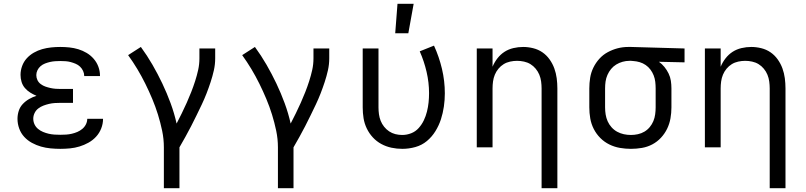

<svg xmlns="http://www.w3.org/2000/svg" viewBox="-20 -775 4240 1010"><path d="M297 8Q272 8 246 5.5Q220 3 195.5 -4Q171 -11 148 -23.5Q125 -36 107.5 -55Q90 -74 81 -99Q72 -124 72 -150Q72 -171 78.5 -191.5Q85 -212 99.5 -227.5Q114 -243 133 -254Q152 -265 172 -271Q155 -278 139 -288Q123 -298 111 -312Q99 -326 93.5 -344Q88 -362 88 -381Q88 -405 96.5 -428Q105 -451 121 -468.5Q137 -486 158 -498Q179 -510 202 -516.5Q225 -523 249 -525.5Q273 -528 297 -528Q321 -528 345 -525.5Q369 -523 392 -516Q415 -509 436 -496.5Q457 -484 473 -465.5Q489 -447 497.5 -424Q506 -401 506 -377V-375H423V-376Q423 -389 417 -402Q411 -415 401 -424.5Q391 -434 378 -439.5Q365 -445 352 -448.5Q339 -452 325 -453Q311 -454 297 -454Q284 -454 270 -453Q256 -452 243 -449Q230 -446 217 -441Q204 -436 193.5 -427Q183 -418 177 -405.5Q171 -393 171 -380Q171 -366 177 -353.5Q183 -341 194.5 -332.5Q206 -324 219 -319.5Q232 -315 245.5 -312Q259 -309 272.5 -308Q286 -307 300 -307H364V-234H300Q284 -234 268.5 -233Q253 -232 238 -228.5Q223 -225 208.5 -219.5Q194 -214 181.5 -204.5Q169 -195 162 -180.5Q155 -166 155 -151Q155 -135 161.5 -121Q168 -107 180 -97Q192 -87 206.5 -81Q221 -75 236 -71.5Q251 -68 266.5 -67Q282 -66 297 -66Q313 -66 328 -67Q343 -68 358 -71.5Q373 -75 387 -81Q401 -87 413 -97Q425 -107 432 -121Q439 -135 439 -150H522V-149Q522 -124 512.5 -99.5Q503 -75 485.5 -56Q468 -37 445.5 -24.5Q423 -12 398.5 -4.5Q374 3 348.5 5.5Q323 8 297 8Z M842 215V0Q842 -44 833 -87Q824 -130 811 -172Q798 -214 781 -254.5Q764 -295 744.5 -334.5Q725 -374 702.5 -411.5Q680 -449 654 -485L721 -528Q754 -483 782 -434.5Q810 -386 834 -335.5Q858 -285 877.5 -232Q897 -179 909 -125Q923 -152 936.5 -179.5Q950 -207 962.5 -235Q975 -263 986 -291Q997 -319 1006.5 -348.5Q1016 -378 1022.5 -407.5Q1029 -437 1029 -468V-520H1112V-468Q1112 -436 1105 -405Q1098 -374 1088 -343.5Q1078 -313 1066.5 -283.5Q1055 -254 1041.5 -225.5Q1028 -197 1014 -168.5Q1000 -140 985.5 -111.5Q971 -83 955.5 -55.5Q940 -28 924 0V215Z M1442 215V0Q1442 -44 1433 -87Q1424 -130 1411 -172Q1398 -214 1381 -254.5Q1364 -295 1344.5 -334.5Q1325 -374 1302.5 -411.5Q1280 -449 1254 -485L1321 -528Q1354 -483 1382 -434.5Q1410 -386 1434 -335.5Q1458 -285 1477.5 -232Q1497 -179 1509 -125Q1523 -152 1536.5 -179.5Q1550 -207 1562.5 -235Q1575 -263 1586 -291Q1597 -319 1606.5 -348.5Q1616 -378 1622.5 -407.5Q1629 -437 1629 -468V-520H1712V-468Q1712 -436 1705 -405Q1698 -374 1688 -343.5Q1678 -313 1666.5 -283.5Q1655 -254 1641.5 -225.5Q1628 -197 1614 -168.5Q1600 -140 1585.5 -111.5Q1571 -83 1555.5 -55.5Q1540 -28 1524 0V215Z M2096 8Q2067 8 2039 2Q2011 -4 1986 -17.5Q1961 -31 1941.5 -52Q1922 -73 1909.5 -99Q1897 -125 1892.5 -153Q1888 -181 1888 -210V-520H1971V-210Q1971 -192 1973.5 -174Q1976 -156 1982.5 -139.5Q1989 -123 2000.5 -108.5Q2012 -94 2027 -84Q2042 -74 2059.5 -69.5Q2077 -65 2096 -65Q2120 -65 2143 -74Q2166 -83 2182.5 -101.5Q2199 -120 2209.5 -142Q2220 -164 2226 -188Q2232 -212 2234.5 -236Q2237 -260 2237 -285Q2237 -341 2224 -397Q2211 -453 2188 -505L2263 -535Q2290 -476 2305 -412.5Q2320 -349 2320 -284Q2320 -249 2315 -214.5Q2310 -180 2299.5 -147.5Q2289 -115 2270.5 -85Q2252 -55 2225.5 -33Q2199 -11 2165 -1.5Q2131 8 2096 8ZM2059 -600 2071 -755H2156L2128 -600Z M2829 215V-310Q2829 -328 2826.5 -346.5Q2824 -365 2817 -382Q2810 -399 2798 -413.5Q2786 -428 2770.5 -437.5Q2755 -447 2736.5 -451Q2718 -455 2700 -455Q2682 -455 2663.5 -451Q2645 -447 2629.5 -437.5Q2614 -428 2602 -413.5Q2590 -399 2583 -382Q2576 -365 2573.5 -346.5Q2571 -328 2571 -310V0H2488V-520H2571V-424Q2581 -448 2597 -468.5Q2613 -489 2634 -502.5Q2655 -516 2680.5 -522Q2706 -528 2732 -528Q2758 -528 2784.5 -521.5Q2811 -515 2833 -500Q2855 -485 2871 -462.5Q2887 -440 2896 -415Q2905 -390 2908.5 -363.5Q2912 -337 2912 -310V215Z M3299 8Q3270 8 3241 3Q3212 -2 3185.5 -15Q3159 -28 3138 -49Q3117 -70 3103.5 -96.5Q3090 -123 3085 -152Q3080 -181 3080 -210V-310Q3080 -338 3084.5 -366Q3089 -394 3101.5 -419.5Q3114 -445 3133 -466Q3152 -487 3177 -500.5Q3202 -514 3229 -521Q3256 -528 3285 -528H3300L3581 -520V-447L3446 -450Q3462 -439 3475 -423Q3488 -407 3497 -388.5Q3506 -370 3509 -350Q3512 -330 3512 -310V-210Q3512 -181 3507 -152.5Q3502 -124 3489.5 -98Q3477 -72 3457 -50.5Q3437 -29 3411.5 -15.5Q3386 -2 3357 3Q3328 8 3299 8ZM3299 -65Q3317 -65 3335.5 -69Q3354 -73 3370 -82.5Q3386 -92 3398 -106.5Q3410 -121 3417 -138Q3424 -155 3426.5 -173.5Q3429 -192 3429 -210V-310Q3429 -327 3427 -344.5Q3425 -362 3418.5 -378.5Q3412 -395 3401.5 -409Q3391 -423 3376.5 -433Q3362 -443 3345 -448Q3328 -453 3311 -454L3300 -455H3291Q3273 -455 3255 -450Q3237 -445 3221.5 -435.5Q3206 -426 3194.5 -412Q3183 -398 3175.5 -381Q3168 -364 3165.5 -346Q3163 -328 3163 -310V-210Q3163 -191 3166 -172.5Q3169 -154 3176.5 -137Q3184 -120 3197 -105.5Q3210 -91 3226.5 -82Q3243 -73 3261.5 -69Q3280 -65 3299 -65Z M4029 215V-310Q4029 -328 4026.5 -346.5Q4024 -365 4017 -382Q4010 -399 3998 -413.5Q3986 -428 3970.5 -437.5Q3955 -447 3936.5 -451Q3918 -455 3900 -455Q3882 -455 3863.5 -451Q3845 -447 3829.5 -437.5Q3814 -428 3802 -413.5Q3790 -399 3783 -382Q3776 -365 3773.5 -346.5Q3771 -328 3771 -310V0H3688V-520H3771V-424Q3781 -448 3797 -468.5Q3813 -489 3834 -502.5Q3855 -516 3880.5 -522Q3906 -528 3932 -528Q3958 -528 3984.5 -521.5Q4011 -515 4033 -500Q4055 -485 4071 -462.5Q4087 -440 4096 -415Q4105 -390 4108.5 -363.5Q4112 -337 4112 -310V215Z"/></svg>

Font: Nova Nerd Font
Style: Regular
Weight: 400
Designer: Belleve Invis
Foundry: Belleve Invis
Version: Version 24.1.4; ttfautohint (v1.8.4);Nerd Fonts 3.1.1